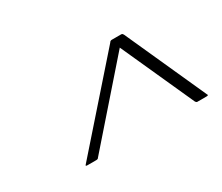

<svg xmlns="http://www.w3.org/2000/svg" viewBox="-63 -849 659 569"><g transform="rotate(-30 266.5 -565.0)"><path d="M103 -422Q99 -422 98 -423Q97 -424 99 -426L343 -703Q344 -705 346 -706.5Q348 -708 351 -708H383Q386 -708 387.5 -706.5Q389 -705 390 -703L515 -426Q517 -424 515 -423Q513 -422 510 -422H478Q476 -422 473 -426L360 -676L141 -426Q140 -424 138 -423Q136 -422 133 -422Z"/></g></svg>

Font: Glory Thin ExtraLight
Style: Italic
Weight: 250
Italic angle: -12°
Version: Version 1.011